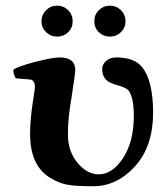

<svg xmlns="http://www.w3.org/2000/svg" viewBox="-20 -646 590 676"><path d="M421.9 -570.8Q421.9 -548.8 406 -533Q390.1 -517.1 367.2 -517.1Q344.2 -517.1 328.1 -532.5Q312 -547.9 312 -571Q312 -594.2 328.1 -610.1Q344.2 -626 367.2 -626Q390.1 -626 406 -610.1Q421.9 -594.2 421.9 -570.8ZM126 -570.8Q126 -593.8 142.1 -609.9Q158.2 -626 181.2 -626Q204.1 -626 220 -610.1Q235.8 -594.2 235.8 -571Q235.8 -547.9 220 -532.5Q204.1 -517.1 181.2 -517.1Q158.2 -517.1 142.1 -533Q126 -548.8 126 -570.8ZM519 -250Q519 -129.9 455.1 -60.1Q391.1 9.8 308.1 9.8Q248 9.8 217.5 4.4Q187 -1 154.8 -21Q85.9 -64 85.9 -174.8Q85.9 -224.6 96.2 -291Q97.2 -300.8 100.1 -316.9Q103 -333 103 -340.8Q103 -358.9 90.8 -365.2Q88.9 -366.2 36.1 -370.1Q27.3 -381.3 26.9 -400.9Q45.9 -413.1 105.5 -428.5Q165 -443.8 189.9 -443.8Q245.1 -443.8 245.1 -398.9Q245.1 -389.2 231 -296.9Q218.8 -229 219.2 -171.9Q219.2 -113.8 252.7 -73Q286.1 -32.2 328.1 -32.2Q376 -32.2 414.1 -90.8Q451.2 -148.9 451.2 -237.8Q451.2 -299.8 434.1 -325.2Q425.3 -337.4 396 -345.2Q369.1 -352.1 356 -362.8Q339.8 -377 339.8 -403.8Q339.8 -418.9 353.5 -431.4Q367.2 -443.8 389.2 -443.8Q452.1 -443.8 480 -410.2Q519 -361.8 519 -250Z"/></svg>

Font: Linux Libertine
Style: Bold
Weight: 700
Designer: Philipp H. Poll
Foundry: Philipp H. Poll
Version: Version 5.0.3